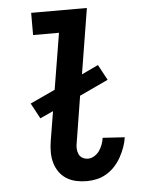

<svg xmlns="http://www.w3.org/2000/svg" viewBox="-53 -777 606 827"><g transform="rotate(-5 250.0 -363.5)"><path d="M289 8Q265 8 242.5 3Q220 -2 201 -14Q182 -26 169.5 -44.5Q157 -63 151 -84.5Q145 -106 145 -130Q145 -154 149 -178L170 -305L113 -279L77 -346L185 -396L225 -639H113V-735H354L308 -452L380 -486L416 -419L292 -361L260 -162Q257 -149 257.5 -136Q258 -123 263 -111.5Q268 -100 279 -94Q290 -88 303 -88Q317 -88 330.5 -96.5Q344 -105 352.5 -117.5Q361 -130 366 -144Q371 -158 373 -172L468 -166Q465 -144 457 -122.5Q449 -101 438 -81Q427 -61 411 -43.5Q395 -26 375 -14Q355 -2 333 3Q311 8 289 8Z"/></g></svg>

Font: Iosevka Term Curly
Style: Bold Italic
Weight: 700
Italic angle: -9°
Designer: Belleve Invis
Foundry: Belleve Invis
Version: Version 32.3.0